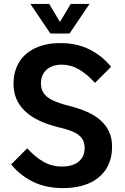

<svg xmlns="http://www.w3.org/2000/svg" viewBox="-20 -940 640 980"><path d="M119 -183Q160 -138 202.5 -114Q245 -90 297 -90Q332 -90 358 -101Q384 -112 398 -133Q412 -154 412 -185Q412 -213 399 -232.5Q386 -252 357.5 -265.5Q329 -279 284 -289Q226 -303 182 -323.5Q138 -344 108.5 -372Q79 -400 64 -434.5Q49 -469 49 -512Q49 -576 78 -623Q107 -670 161 -695Q215 -720 288 -720Q374 -720 439 -686.5Q504 -653 547 -599L465 -517Q424 -562 382.5 -586Q341 -610 295 -610Q263 -610 239 -598.5Q215 -587 202 -565.5Q189 -544 189 -514Q189 -487 202 -466Q215 -445 247 -429Q279 -413 335 -399Q391 -385 432 -365.5Q473 -346 499.5 -320Q526 -294 539 -262.5Q552 -231 552 -192Q552 -123 520.5 -75.5Q489 -28 433 -4Q377 20 303 20Q212 20 146 -13.5Q80 -47 37 -101ZM135 -920H231L286 -828L341 -920H437L335 -769H237Z"/></svg>

Font: Moderustic SemiBold
Style: Regular
Weight: 600
Designer: Tural Alisoy
Foundry: TAFT Foundry
Version: Version 2.120